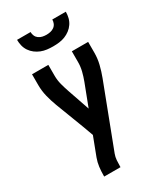

<svg xmlns="http://www.w3.org/2000/svg" viewBox="-233 -828 965 1132"><g transform="rotate(-30 250.0 -262.5)"><path d="M126 215V208Q126 179 129.5 150.5Q133 122 143 95L191 -31L165 -102L92 -293Q78 -330 68.5 -368.5Q59 -407 59 -447V-520H170V-447Q170 -415 178 -385Q186 -355 196 -326L247 -178L304 -327Q315 -356 322.5 -386Q330 -416 330 -447V-520H441V-447Q441 -407 431.5 -368.5Q422 -330 408 -293L247 129Q240 148 238.5 168Q237 188 237 208V215ZM250 -600Q229 -600 208.5 -602.5Q188 -605 169 -612.5Q150 -620 133.5 -632.5Q117 -645 105.5 -662Q94 -679 89 -699Q84 -719 84 -740H176Q176 -726 181.5 -713.5Q187 -701 198 -693Q209 -685 222.5 -682Q236 -679 250 -679Q264 -679 277.5 -682Q291 -685 302 -693Q313 -701 318.5 -713.5Q324 -726 324 -740H416Q416 -719 411 -699Q406 -679 394.5 -662Q383 -645 366.5 -632.5Q350 -620 331 -612.5Q312 -605 291.5 -602.5Q271 -600 250 -600Z"/></g></svg>

Font: Iosevka Term Curly
Style: Bold
Weight: 700
Designer: Belleve Invis
Foundry: Belleve Invis
Version: Version 32.3.0